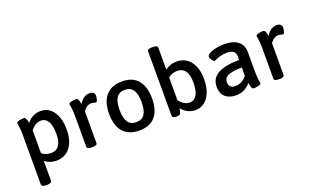

<svg xmlns="http://www.w3.org/2000/svg" viewBox="-100 -1260 3186 1975"><g transform="rotate(-20 1493.5 -273.0)"><path d="M332 -529.8Q419.9 -529.8 471.4 -456.8Q522.9 -383.8 522.9 -261.2Q522.9 -135.7 467 -64.5Q411.1 6.8 315.9 6.8Q247.1 6.8 190.9 -35.2V181.2Q190.9 207 142.1 207H127.9Q79.1 207 79.1 181.2V-360.8Q79.1 -399.9 76.2 -430.2Q73.2 -460.4 70.1 -475.6Q66.9 -490.7 66.9 -493.2Q66.9 -506.8 95.2 -513.4Q123.5 -520 146 -520Q153.8 -520 159.7 -516.4Q165.5 -512.7 169.4 -503.7Q173.3 -494.6 175.3 -489.5Q177.2 -484.4 179.9 -470.7Q182.6 -457 183.1 -455.1Q243.7 -529.8 332 -529.8ZM303.2 -436Q242.2 -436 190.9 -371.1V-120.1Q234.9 -85.9 291 -85.9Q408.2 -87.4 408.2 -256.8Q408.2 -343.3 381.1 -389.6Q354 -436 303.2 -436Z M867.7 -529.8Q897.9 -529.8 911.9 -516.1Q925.8 -502.4 925.8 -483.9Q925.8 -465.3 918.7 -441.2Q911.6 -417 900.9 -417Q896 -417 880.6 -421.9Q865.2 -426.8 849.6 -426.8Q833 -426.8 816.9 -419.4Q800.8 -412.1 789.6 -401.4Q778.3 -390.6 772.2 -383.3Q766.1 -376 762.7 -371.1V-23.9Q762.7 2 713.9 2H699.7Q650.9 2 650.9 -23.9V-360.8Q650.9 -399.9 647.9 -430.2Q645 -460.4 641.8 -475.6Q638.7 -490.7 638.7 -493.2Q638.7 -506.8 667 -513.4Q695.3 -520 717.8 -520Q724.6 -520 730 -516.6Q735.4 -513.2 738.5 -509Q741.7 -504.9 744.6 -496.6Q747.6 -488.3 748.8 -483.2Q750 -478 752 -467.8Q753.9 -457.5 754.9 -454.1Q804.7 -529.8 867.7 -529.8Z M1224.6 -529.8Q1338.4 -529.8 1397.9 -460.2Q1457.5 -390.6 1457.5 -259.8Q1457.5 -129.9 1398.2 -61.5Q1338.9 6.8 1224.6 6.8Q1108.9 6.8 1048.1 -61.5Q987.3 -129.9 987.3 -259.8Q987.3 -390.1 1048.3 -460Q1109.4 -529.8 1224.6 -529.8ZM1102.5 -261.2Q1102.5 -171.9 1131.6 -128.4Q1160.6 -85 1222.7 -85Q1284.7 -85 1314 -128.4Q1343.3 -171.9 1343.3 -261.2Q1343.3 -351.1 1314 -394.5Q1284.7 -438 1222.7 -438Q1160.6 -438 1131.6 -394.8Q1102.5 -351.6 1102.5 -261.2Z M1647.5 -752.9Q1696.3 -752.9 1696.3 -727.1V-487.8Q1752.4 -529.8 1821.3 -529.8Q1916.5 -529.8 1972.4 -458.7Q2028.3 -387.7 2028.3 -262.2Q2028.3 -139.6 1975.8 -66.4Q1923.3 6.8 1837.4 6.8Q1749 6.8 1688.5 -67.9Q1684.1 -41.5 1675.3 -16.1Q1671.9 -5.4 1662.4 -1.7Q1652.8 2 1635.3 2H1627.4Q1584.5 2 1584.5 -23.9V-727.1Q1584.5 -752.9 1633.3 -752.9ZM1796.4 -437Q1740.2 -437 1696.3 -402.8V-151.9Q1747.6 -86.9 1808.1 -86.9Q1858.9 -86.9 1886 -133.3Q1913.1 -179.7 1913.1 -266.1Q1913.1 -435.5 1796.4 -437Z M2341.3 -529.8Q2443.4 -529.8 2494.9 -487.3Q2546.4 -444.8 2546.4 -369.1V-160.2Q2546.4 -120.1 2549.3 -89.6Q2552.2 -59.1 2555.2 -43.9Q2558.1 -28.8 2558.1 -25.9Q2558.1 -12.2 2529.8 -5.6Q2501.5 1 2479 1Q2471.2 1 2465.3 -2.9Q2459.5 -6.8 2455.6 -16.6Q2451.7 -26.4 2450 -31.5Q2448.2 -36.6 2445.6 -51.5Q2442.9 -66.4 2442.4 -68.8Q2417.5 -39.1 2377.7 -16.1Q2337.9 6.8 2283.2 6.8Q2207 6.8 2164.6 -32.2Q2122.1 -71.3 2122.1 -141.1Q2122.1 -236.3 2201.7 -280.3Q2281.2 -324.2 2434.1 -325.2V-366.2Q2434.1 -438 2338.4 -438Q2301.8 -438 2268.6 -428.7Q2235.4 -419.4 2216.3 -410.2Q2197.3 -400.9 2195.3 -400.9Q2182.6 -400.9 2167.5 -425.5Q2152.3 -450.2 2152.3 -463.9Q2152.3 -474.6 2167.5 -486.3Q2182.6 -498 2207.5 -507.6Q2232.4 -517.1 2268.1 -523.4Q2303.7 -529.8 2341.3 -529.8ZM2434.1 -242.2Q2391.6 -242.2 2360.4 -238.8Q2329.1 -235.4 2299.1 -226.3Q2269 -217.3 2253.2 -198.2Q2237.3 -179.2 2237.3 -150.9Q2237.3 -119.6 2255.1 -102.3Q2272.9 -85 2307.1 -85Q2380.9 -85 2434.1 -151.9Z M2916 -529.8Q2946.3 -529.8 2960.2 -516.1Q2974.1 -502.4 2974.1 -483.9Q2974.1 -465.3 2967 -441.2Q2960 -417 2949.2 -417Q2944.3 -417 2929 -421.9Q2913.6 -426.8 2897.9 -426.8Q2881.3 -426.8 2865.2 -419.4Q2849.1 -412.1 2837.9 -401.4Q2826.7 -390.6 2820.6 -383.3Q2814.5 -376 2811 -371.1V-23.9Q2811 2 2762.2 2H2748Q2699.2 2 2699.2 -23.9V-360.8Q2699.2 -399.9 2696.3 -430.2Q2693.4 -460.4 2690.2 -475.6Q2687 -490.7 2687 -493.2Q2687 -506.8 2715.3 -513.4Q2743.7 -520 2766.1 -520Q2772.9 -520 2778.3 -516.6Q2783.7 -513.2 2786.9 -509Q2790 -504.9 2793 -496.6Q2795.9 -488.3 2797.1 -483.2Q2798.3 -478 2800.3 -467.8Q2802.2 -457.5 2803.2 -454.1Q2853 -529.8 2916 -529.8Z"/></g></svg>

Font: Asap Symbol
Style: Regular
Weight: 900
Designer: Tania Quindós, Elena González Miranda, Marcela Romero, Pablo Cosgaya
Foundry: Omnibus-Type
Version: Version 1.000;PS 001.000;hotconv 1.0.70;makeotf.lib2.5.58329